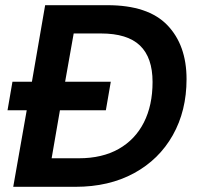

<svg xmlns="http://www.w3.org/2000/svg" viewBox="-20 -720 763 740"><path d="M31 0 83 -295H9L28 -405H103L154 -700H394Q551 -700 625 -623Q699 -546 699 -415Q699 -293 646 -199Q593 -105 496.5 -52.5Q400 0 271 0ZM179 -110H284Q374 -110 437.5 -146Q501 -182 534.5 -248Q568 -314 568 -404Q568 -498 519.5 -544.5Q471 -591 369 -591H264L231 -405H407L388 -295H211Z"/></svg>

Font: DeepMind Sans
Style: Bold Italic
Weight: 700
Italic angle: -10°
Designer: Jonny Pinhorn / Modifications: Colophon Foundry
Foundry: Colophon Foundry
Version: Version 1.002; ttfautohint (v1.8.2)